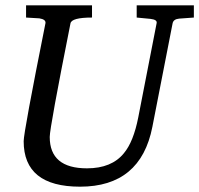

<svg xmlns="http://www.w3.org/2000/svg" viewBox="-20 -691 749 722"><path d="M709 -625 654 -621Q632 -619 629 -603L553 -214Q509 11 281 11Q69 11 69 -160Q69 -194 151 -604Q153 -618 128 -622Q125 -622 78 -625V-671H326V-625Q249 -625 245 -603Q167 -211 167 -176Q167 -58 307 -58Q400 -58 446 -115Q482 -158 500 -250L569 -604Q572 -617 546 -620Q520 -623 494 -625V-671H709Z"/></svg>

Font: Apparatus SIL
Style: Italic
Weight: 400
Italic angle: -11°
Version: Version 1.0